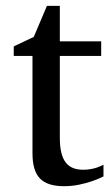

<svg xmlns="http://www.w3.org/2000/svg" viewBox="-20 -623 380 655"><path d="M333 -21Q314.5 -11.7 292.5 -4.4Q273.9 2 249.5 7.1Q225.1 12.2 198.2 12.2Q141.6 12.2 116.2 -14.2Q90.8 -40.5 90.8 -100.1V-432.1H26.9V-464.8L95.2 -497.1L140.1 -603H184.1V-481.9H325.2V-432.1H184.1V-152.8Q184.1 -123 189.2 -102.3Q194.3 -81.5 204.3 -68.6Q214.4 -55.7 229.2 -49.8Q244.1 -43.9 264.2 -43.9Q278.8 -43.9 291.3 -46.4Q303.7 -48.8 313 -52.2Q323.7 -56.2 333 -61Z"/></svg>

Font: BabelStone Ogham Pictish
Style: Regular
Weight: 400
Designer: Andrew West
Foundry: BabelStone
Version: Version 1.02 March 14, 2022